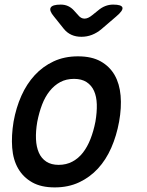

<svg xmlns="http://www.w3.org/2000/svg" viewBox="-20 -805 640 835"><path d="M218 10Q159 10 120 -12Q81 -34 59 -72Q37 -110 33 -162.5Q29 -215 39 -276Q50 -337 73 -388.5Q96 -440 131 -478Q166 -516 213 -538Q260 -560 319 -560Q379 -560 418 -538Q457 -516 478.5 -478.5Q500 -441 504.5 -389Q509 -337 498 -276Q487 -215 464 -162.5Q441 -110 406 -72Q371 -34 324 -12Q277 10 218 10ZM235 -88Q268 -88 294.5 -102Q321 -116 340.5 -141Q360 -166 373.5 -200.5Q387 -235 395 -276Q402 -317 401 -351Q400 -385 389 -409.5Q378 -434 356.5 -448Q335 -462 302 -462Q268 -462 242 -448Q216 -434 196 -409Q176 -384 163 -350Q150 -316 142 -275Q135 -234 136.5 -200Q138 -166 149 -141Q160 -116 181.5 -102Q203 -88 235 -88ZM244 -785Q262 -785 276 -778.5Q290 -772 301 -760L320 -739Q332 -724 347.5 -724Q363 -724 381 -739L406 -759Q421 -772 437.5 -778.5Q454 -785 472 -785Q509 -785 512.5 -772Q516 -759 485 -733L422 -679Q402 -662 380 -653.5Q358 -645 334 -645Q310 -645 291 -653.5Q272 -662 258 -679L214 -734Q193 -759 200.5 -772Q208 -785 244 -785Z"/></svg>

Font: Maple Mono Medium
Style: Italic
Weight: 500
Italic angle: -10°
Monospace: yes
Designer: subframe7536
Version: Version 7.000